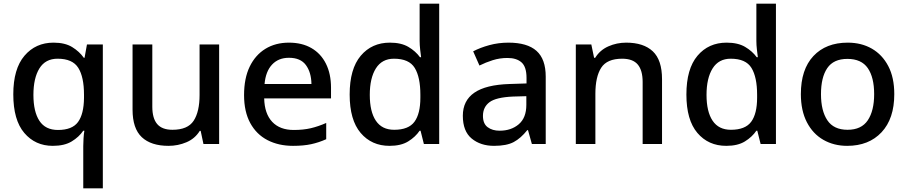

<svg xmlns="http://www.w3.org/2000/svg" viewBox="-20 -780 4915 1040"><path d="M431 11Q431 -8 432.5 -31Q434 -54 437 -72H431Q408 -38 368.5 -14Q329 10 266 10Q171 10 111.5 -60Q52 -130 52 -269Q52 -407 112.5 -478Q173 -549 270 -549Q332 -549 371 -525Q410 -501 434 -467H438L451 -539H537V240H431ZM294 -76Q371 -76 402.5 -119Q434 -162 435 -249V-267Q435 -363 404 -412.5Q373 -462 292 -462Q226 -462 193.5 -409.5Q161 -357 161 -266Q161 -175 193.5 -125.5Q226 -76 294 -76Z M1167 -539V0H1082L1067 -71H1062Q1036 -29 990 -9.5Q944 10 893 10Q798 10 748 -37Q698 -84 698 -186V-539H805V-202Q805 -139 831.5 -108Q858 -77 914 -77Q997 -77 1029 -126Q1061 -175 1061 -266V-539Z M1545 -549Q1616 -549 1667 -519.5Q1718 -490 1745.5 -435Q1773 -380 1773 -305V-247H1411Q1413 -164 1454.5 -120Q1496 -76 1571 -76Q1623 -76 1663.5 -85.5Q1704 -95 1747 -114V-26Q1707 -8 1665.5 1Q1624 10 1567 10Q1489 10 1429 -21Q1369 -52 1335.5 -113.5Q1302 -175 1302 -265Q1302 -356 1332.5 -419Q1363 -482 1417.5 -515.5Q1472 -549 1545 -549ZM1545 -467Q1488 -467 1453.5 -430Q1419 -393 1413 -325H1667Q1666 -388 1637 -427.5Q1608 -467 1545 -467Z M2090 10Q1993 10 1933.5 -60Q1874 -130 1874 -268Q1874 -407 1934 -478Q1994 -549 2092 -549Q2153 -549 2192 -526Q2231 -503 2255 -470H2261Q2259 -484 2256 -510.5Q2253 -537 2253 -558V-760H2359V0H2276L2258 -72H2253Q2230 -38 2191 -14Q2152 10 2090 10ZM2115 -77Q2193 -77 2225 -120.5Q2257 -164 2257 -251V-267Q2257 -362 2226.5 -412Q2196 -462 2114 -462Q2049 -462 2016 -409.5Q1983 -357 1983 -266Q1983 -175 2016 -126Q2049 -77 2115 -77Z M2734 -549Q2836 -549 2886 -504.5Q2936 -460 2936 -365V0H2861L2840 -75H2836Q2801 -31 2762.5 -10.5Q2724 10 2656 10Q2583 10 2535 -29.5Q2487 -69 2487 -153Q2487 -235 2549.5 -278Q2612 -321 2740 -325L2832 -328V-358Q2832 -418 2805 -442Q2778 -466 2729 -466Q2687 -466 2649 -454Q2611 -442 2577 -425L2543 -502Q2581 -522 2630.5 -535.5Q2680 -549 2734 -549ZM2759 -257Q2667 -253 2631.5 -226.5Q2596 -200 2596 -152Q2596 -110 2621.5 -91Q2647 -72 2686 -72Q2749 -72 2790 -107Q2831 -142 2831 -212V-259Z M3372 -549Q3466 -549 3516 -502Q3566 -455 3566 -351V0H3461V-336Q3461 -399 3434.5 -430.5Q3408 -462 3350 -462Q3268 -462 3236.5 -413Q3205 -364 3205 -272V0H3099V-539H3183L3198 -467H3204Q3230 -509 3275.5 -529Q3321 -549 3372 -549Z M3914 10Q3817 10 3757.5 -60Q3698 -130 3698 -268Q3698 -407 3758 -478Q3818 -549 3916 -549Q3977 -549 4016 -526Q4055 -503 4079 -470H4085Q4083 -484 4080 -510.5Q4077 -537 4077 -558V-760H4183V0H4100L4082 -72H4077Q4054 -38 4015 -14Q3976 10 3914 10ZM3939 -77Q4017 -77 4049 -120.5Q4081 -164 4081 -251V-267Q4081 -362 4050.5 -412Q4020 -462 3938 -462Q3873 -462 3840 -409.5Q3807 -357 3807 -266Q3807 -175 3840 -126Q3873 -77 3939 -77Z M4824 -270Q4824 -137 4755 -63.5Q4686 10 4569 10Q4497 10 4440 -22.5Q4383 -55 4350.5 -118Q4318 -181 4318 -270Q4318 -404 4386 -476.5Q4454 -549 4572 -549Q4646 -549 4702.5 -516.5Q4759 -484 4791.5 -422Q4824 -360 4824 -270ZM4427 -270Q4427 -180 4461.5 -128.5Q4496 -77 4571 -77Q4646 -77 4680.5 -128.5Q4715 -180 4715 -270Q4715 -361 4680.5 -411Q4646 -461 4570 -461Q4495 -461 4461 -411Q4427 -361 4427 -270Z"/></svg>

Font: Noto Sans Tangsa Medium
Style: Regular
Weight: 500
Version: Version 1.504